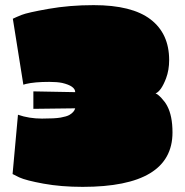

<svg xmlns="http://www.w3.org/2000/svg" viewBox="-20 -719 721 748"><path d="M639 -485Q639 -446 627 -414Q608 -364 586 -355Q595 -352 609 -337Q623 -322 631 -307Q652 -268 652 -203Q652 9 302 9Q218 9 149.5 -3.5Q81 -16 55 -28L29 -41L50 -272Q93 -257 143.5 -257Q194 -257 216.5 -261Q239 -265 250 -271Q269 -282 273 -297L110 -295V-363L273 -360Q273 -384 222 -396Q202 -400 172 -400Q115 -400 81 -392L71 -389L30 -646Q42 -652 64.5 -661Q87 -670 169 -684.5Q251 -699 345 -699Q494 -699 566.5 -643.5Q639 -588 639 -485Z"/></svg>

Font: Erica One
Style: Regular
Weight: 400
Designer: Miguel Hernandez
Foundry: Miguel Hernandez
Version: Version 1.003